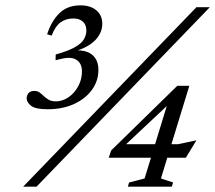

<svg xmlns="http://www.w3.org/2000/svg" viewBox="-20 -697 804 717"><path d="M66.5 0 713.5 -670H763.5L116.5 0ZM187.5 -472 188 -493.5Q234.5 -506.5 259.2 -520.5Q284 -534.5 293.2 -550.2Q302.5 -566 302.5 -583.5Q302.5 -604 289.8 -616Q277 -628 253.5 -628Q225.5 -628 205.5 -613Q185.5 -598 173 -564L156 -569Q172 -618.5 202 -647.8Q232 -677 280.5 -677Q317.5 -677 339.8 -658.5Q362 -640 362 -607.5Q362 -587 351.2 -567.5Q340.5 -548 318.2 -532.2Q296 -516.5 261.5 -506L268 -509Q307 -509 327.2 -489.8Q347.5 -470.5 347.5 -436Q347.5 -395 323.5 -361.8Q299.5 -328.5 256.8 -308.8Q214 -289 158 -289Q112.5 -289 96 -302Q79.5 -315 79.5 -330Q79.5 -340 86.2 -348.8Q93 -357.5 108.5 -357.5Q120 -357.5 128 -351.5Q136 -345.5 143.8 -338Q151.5 -330.5 162 -324.5Q172.5 -318.5 189 -318.5Q207 -318.5 224.5 -327.2Q242 -336 255.8 -351.5Q269.5 -367 277.8 -387.2Q286 -407.5 286 -430.5Q286 -460 266.2 -473.2Q246.5 -486.5 208 -477ZM616.5 -346 639.5 -335.5 436 -144.5 434 -158.5H645L713.5 -173L674 -108H386L395 -135L642 -376.5H687L581 -30.5L626.5 -15.5L621.5 0H457.5L462 -15.5L520 -30.5Z"/></svg>

Font: Newsreader 16pt
Style: Italic
Weight: 400
Italic angle: -17°
Designer: Hugues Gentile
Foundry: Production Type
Version: Version 1.003